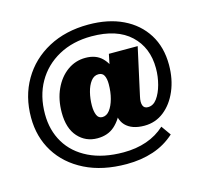

<svg xmlns="http://www.w3.org/2000/svg" viewBox="-97 -662 917 869"><g transform="rotate(-15 361.5 -227.5)"><path d="M394 100Q281 100 199 59Q117 18 73 -53Q29 -124 29 -215Q29 -314 74 -391Q119 -468 200 -511.5Q281 -555 388 -555Q481 -555 549.5 -522Q618 -489 656 -428.5Q694 -368 694 -285Q694 -218 671 -164Q648 -110 608 -78.5Q568 -47 516 -47Q457 -47 427.5 -78Q398 -109 405 -176L428 -153Q408 -103 376.5 -75Q345 -47 296 -47Q241 -47 205 -87Q169 -127 169 -201Q169 -262 191 -310Q213 -358 251 -385.5Q289 -413 336 -413Q385 -413 413.5 -385Q442 -357 449 -316L425 -310L444 -403H579L530 -180Q524 -154 529.5 -139Q535 -124 553 -124Q578 -124 595.5 -148Q613 -172 623 -209Q633 -246 633 -285Q633 -382 570 -441Q507 -500 388 -500Q300 -500 233.5 -463.5Q167 -427 130.5 -363Q94 -299 94 -214Q94 -138 129 -79.5Q164 -21 231.5 12Q299 45 394 45Q453 45 502 28Q551 11 588 -23L620 22Q576 62 519 81Q462 100 394 100ZM342 -134Q362 -134 376.5 -153Q391 -172 399.5 -203Q408 -234 408 -271Q408 -296 400.5 -311Q393 -326 374 -326Q353 -326 338.5 -307Q324 -288 316.5 -258Q309 -228 309 -196Q309 -169 316.5 -151.5Q324 -134 342 -134Z"/></g></svg>

Font: Rokkitt SemiBold Black
Style: Regular
Weight: 900
Version: Version 3.103